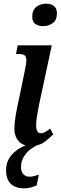

<svg xmlns="http://www.w3.org/2000/svg" viewBox="-20 -782 329 1042"><path d="M214 -640Q189 -640 172 -652Q155 -664 155 -691Q155 -728 177.5 -745Q200 -762 230 -762Q254 -762 271.5 -750Q289 -738 289 -710Q289 -672 265.5 -656Q242 -640 214 -640ZM148 10Q103 10 80.5 -16.5Q58 -43 58 -83Q58 -111 65 -154.5Q72 -198 83 -245L115 -400Q123 -436 123 -456Q123 -476 112.5 -482.5Q102 -489 81 -489H67L76 -536H261L192 -214Q186 -184 181 -153.5Q176 -123 176 -103Q176 -59 202 -59Q214 -59 226 -66Q238 -73 252 -84L269 -53Q249 -32 220.5 -11Q192 10 148 10ZM109 240Q63 240 38 215Q13 190 13 143Q13 90 47.5 54Q82 18 136 0H196Q176 7 152.5 23Q129 39 111.5 65Q94 91 94 126Q94 149 106.5 163Q119 177 139 177Q151 177 163.5 174Q176 171 191 166L179 224Q145 240 109 240Z"/></svg>

Font: Noto Serif ExtraCondensed SemiBold
Style: Italic
Weight: 600
Width: 2
Italic angle: -12°
Designer: Monotype Design Team
Foundry: Monotype Imaging Inc.
Version: Version 2.013